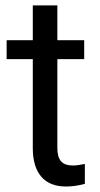

<svg xmlns="http://www.w3.org/2000/svg" viewBox="-20 -676 367 706"><path d="M190.9 -656.2V-528.3H289.6V-458.5H190.9V-130.9Q190.9 -99.1 204.1 -83.3Q217.3 -67.4 249 -67.4Q264.6 -67.4 292 -73.2V0Q256.3 9.8 222.7 9.8Q162.1 9.8 131.3 -26.9Q100.6 -63.5 100.6 -130.9V-458.5H4.4V-528.3H100.6V-656.2Z"/></svg>

Font: RobotoDraft
Style: Regular
Weight: 400
Version: Version 2.001101; 2014